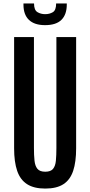

<svg xmlns="http://www.w3.org/2000/svg" viewBox="-20 -1072 518 1102"><path d="M239.7 10.3Q174.8 10.3 135.5 -14.9Q96.2 -40 78.6 -91.3Q61 -142.6 61 -220.7V-859.4H174.8V-223.1Q174.8 -181.2 178 -150.4Q181.2 -119.6 194.8 -103Q208.5 -86.4 239.7 -86.4Q271 -86.4 284.4 -102.8Q297.9 -119.1 300.8 -149.9Q303.7 -180.7 303.7 -222.7V-859.4H417V-220.7Q417 -142.6 399.9 -91.3Q382.8 -40 344 -14.9Q305.2 10.3 239.7 10.3ZM238.8 -927.7Q177.7 -927.7 146.2 -957.8Q114.7 -987.8 114.7 -1044.9V-1052.2H175.3Q175.3 -1014.2 194.8 -1002.4Q214.4 -990.7 239.3 -990.7Q264.2 -990.7 283.2 -1002Q302.2 -1013.2 302.2 -1052.2H363.3V-1045.9Q363.3 -988.8 332.8 -958.3Q302.2 -927.7 238.8 -927.7Z"/></svg>

Font: Antonio SemiBold
Style: Regular
Weight: 600
Designer: Vernon Adams
Foundry: Vernon Adams
Version: Version 1.002